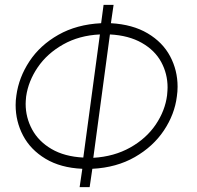

<svg xmlns="http://www.w3.org/2000/svg" viewBox="-20 -734 806 786"><path d="M44 -304Q44 -324 47 -343Q57 -417 100.5 -483Q144 -549 219 -591.5Q294 -634 394 -639L404 -714H445L434 -639Q523 -634 584.5 -597.5Q646 -561 676.5 -503.5Q707 -446 707 -379Q707 -359 704 -339Q695 -266 651 -200Q607 -134 532 -91Q457 -48 358 -43L347 32H306L317 -43Q228 -47 166.5 -84Q105 -121 74.5 -179Q44 -237 44 -304ZM87 -339Q85 -319 85 -309Q85 -253 111.5 -204Q138 -155 191 -124Q244 -93 321 -89L389 -593Q304 -589 238.5 -552Q173 -515 134.5 -458.5Q96 -402 87 -339ZM664 -344Q666 -366 666 -376Q666 -432 640 -480Q614 -528 560.5 -558.5Q507 -589 430 -593L362 -88Q447 -93 513 -130Q579 -167 617.5 -224Q656 -281 664 -344Z"/></svg>

Font: Bellota Text Light
Style: Italic
Weight: 300
Italic angle: -7.5°
Designer: Kemie Guaida
Foundry: Kemie Guaida
Version: Version 4.001